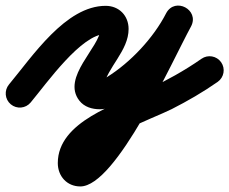

<svg xmlns="http://www.w3.org/2000/svg" viewBox="-61 -329 821 688"><path d="M48.8 38.3C107.1 -31.6 230.6 -207.1 317.5 -207.1C317.6 -207.1 317.2 -207.1 317.1 -207.1C316.9 -207.2 316.6 -207.2 316.4 -207.3C310.5 -208.5 305.2 -212.7 302 -217.6C300.9 -219.1 300.1 -220.8 299.5 -222.5C299 -223.8 298.8 -225.3 298.8 -225.2C298.8 -161.6 158 -52.1 223.3 31.6C241.2 54.5 269.1 62.5 297 62.5C406.3 62.5 579.3 -148 623.9 -235C639.1 -264.5 624.7 -290.9 602.6 -302.6C580.5 -314.3 550.6 -311.4 534.7 -282.2C470.3 -164.2 413.1 -43 344 72.6C312.2 125.7 277.1 187.4 231.5 230.1C228.5 232.5 225.6 234.9 222.6 237.4C221.6 238 220.6 238.6 219.6 239.2C222 238.8 224.4 238.5 226.8 238.1C226.1 238.1 228.4 238.2 229.1 238.3C230.6 238.6 232 239.1 233.4 239.7C238.2 241.8 242.2 245.4 244.9 249.9C245.5 251.1 247.1 255.6 247.1 255.3C247.1 180.9 491 94.1 554.1 62.1C611.1 33.1 666.5 1.1 719 -35.6C741.8 -51.6 747.4 -83.1 731.4 -106C715.4 -128.8 683.9 -134.4 661 -118.4C600.2 -75.8 535 -40.2 468.1 -8.1C358 44.6 146.1 105.9 146.1 255.3C146.1 302.3 178.9 339.1 226.8 339.1C355.4 339.1 556.1 -110.6 623.3 -233.8C639.2 -263 624.5 -289.6 602 -301.5C579.5 -313.4 549.2 -310.6 534.1 -281C488.9 -193 406.8 -105.4 322.7 -53C315.3 -48.4 304.6 -38.5 297 -38.5C286.4 -38.5 297.6 -37.4 303 -30.4C306.2 -26.4 307.6 -11.2 308.6 -16.2C323.7 -88.7 399.8 -146.7 399.8 -225.2C399.8 -273.1 365.5 -308.1 317.5 -308.1C174.5 -308.1 55.7 -127.7 -28.8 -26.3C-46.6 -4.9 -43.8 26.9 -22.3 44.8C-0.9 62.6 30.9 59.8 48.8 38.3Z"/></svg>

Font: FRB American Cursive Guidelines Ultra
Style: Bold Italic
Weight: 1000
Italic angle: -25°
Version: Version 2.0;Modular Font Editor K font №1